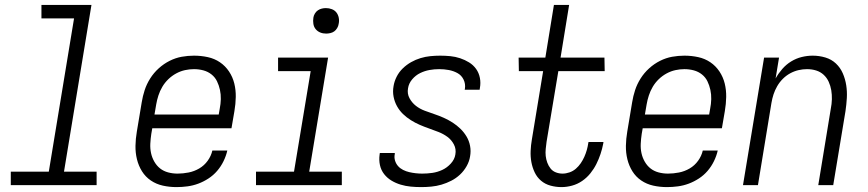

<svg xmlns="http://www.w3.org/2000/svg" viewBox="-20 -755 3540 783"><path d="M374 0H24V-55H179L282 -680H149V-735H353L241 -55H374Z M700 8Q671 8 644 2Q617 -4 595 -19Q573 -34 559 -56.5Q545 -79 538.5 -105.5Q532 -132 532.5 -160.5Q533 -189 538 -218L558 -338Q562 -363 570 -387.5Q578 -412 592.5 -435Q607 -458 627.5 -476.5Q648 -495 672 -507Q696 -519 721 -523.5Q746 -528 771 -528Q800 -528 827.5 -522Q855 -516 877 -501Q899 -486 914 -463.5Q929 -441 935.5 -414.5Q942 -388 941.5 -359.5Q941 -331 936 -302L924 -232H601L597 -209Q594 -189 593 -169Q592 -149 596 -130.5Q600 -112 609.5 -95.5Q619 -79 633 -68Q647 -57 665.5 -52Q684 -47 704 -47Q726 -47 749 -51.5Q772 -56 792.5 -68Q813 -80 827 -99.5Q841 -119 846 -141H907Q902 -119 891.5 -97.5Q881 -76 865.5 -58Q850 -40 830 -27Q810 -14 788.5 -6Q767 2 744.5 5Q722 8 700 8ZM872 -288 876 -311Q880 -331 880.5 -350.5Q881 -370 877 -388.5Q873 -407 865 -423.5Q857 -440 842.5 -451.5Q828 -463 809.5 -468Q791 -473 771 -473Q753 -473 734.5 -469Q716 -465 698.5 -455.5Q681 -446 666.5 -432Q652 -418 642 -401Q632 -384 626 -365.5Q620 -347 617 -329L610 -288Z M1374 0H1024V-55H1179L1247 -465H1114V-520H1318L1241 -55H1374ZM1310 -618Q1297 -618 1286 -622.5Q1275 -627 1267.5 -636Q1260 -645 1258 -657.5Q1256 -670 1258 -683Q1259 -691 1264 -699.5Q1269 -708 1276.5 -713Q1284 -718 1292.5 -720Q1301 -722 1309 -722Q1322 -722 1333.5 -717.5Q1345 -713 1352 -704Q1359 -695 1361.5 -682.5Q1364 -670 1361 -657Q1360 -649 1355 -640.5Q1350 -632 1343 -627Q1336 -622 1327 -620Q1318 -618 1310 -618Z M1698 8Q1676 8 1655 6Q1634 4 1614 -2Q1594 -8 1576.5 -18.5Q1559 -29 1546.5 -45Q1534 -61 1529.5 -81.5Q1525 -102 1528 -124L1529 -131H1590V-127Q1587 -113 1591 -100Q1595 -87 1603.5 -77.5Q1612 -68 1624 -62Q1636 -56 1649 -53Q1662 -50 1675.5 -48.5Q1689 -47 1702 -47Q1723 -47 1743.5 -50Q1764 -53 1783.5 -62Q1803 -71 1818.5 -88Q1834 -105 1837 -125Q1841 -147 1831 -166Q1821 -185 1804.5 -197Q1788 -209 1769 -216.5Q1750 -224 1730 -231Q1710 -238 1691.5 -246Q1673 -254 1655.5 -265Q1638 -276 1623.5 -290Q1609 -304 1599 -322Q1589 -340 1585 -361Q1581 -382 1585 -404Q1588 -423 1597.5 -442Q1607 -461 1622.5 -476Q1638 -491 1656.5 -501.5Q1675 -512 1695 -518Q1715 -524 1735 -526Q1755 -528 1775 -528Q1796 -528 1816.5 -526Q1837 -524 1856.5 -517.5Q1876 -511 1893 -500.5Q1910 -490 1921.5 -474Q1933 -458 1937 -437.5Q1941 -417 1937 -396L1936 -389H1875L1876 -393Q1879 -413 1870.5 -430.5Q1862 -448 1845.5 -457Q1829 -466 1810 -469.5Q1791 -473 1771 -473Q1751 -473 1731.5 -469.5Q1712 -466 1693.5 -457Q1675 -448 1661 -431.5Q1647 -415 1644 -395Q1640 -373 1650 -354.5Q1660 -336 1676 -323.5Q1692 -311 1712 -303.5Q1732 -296 1751.5 -289.5Q1771 -283 1790 -274.5Q1809 -266 1826 -255Q1843 -244 1857.5 -230Q1872 -216 1882.5 -198.5Q1893 -181 1897 -160Q1901 -139 1897 -117Q1894 -97 1883 -77.5Q1872 -58 1856 -43Q1840 -28 1820.5 -18Q1801 -8 1780.5 -2Q1760 4 1739 6Q1718 8 1698 8Z M2270 8Q2247 8 2225 2Q2203 -4 2186.5 -18Q2170 -32 2160.5 -52Q2151 -72 2147 -94Q2143 -116 2144 -139.5Q2145 -163 2149 -186L2195 -465H2096L2095 -520H2204L2239 -735H2301L2266 -520H2445L2446 -465H2257L2209 -177Q2207 -162 2205.5 -147.5Q2204 -133 2205.5 -119Q2207 -105 2212 -91.5Q2217 -78 2225.5 -67.5Q2234 -57 2247 -52Q2260 -47 2274 -47Q2288 -47 2302.5 -52Q2317 -57 2328.5 -67Q2340 -77 2348.5 -89.5Q2357 -102 2363 -115.5Q2369 -129 2373 -143Q2377 -157 2379 -171L2380 -176H2441L2440 -169Q2436 -148 2429 -127Q2422 -106 2412 -86Q2402 -66 2387.5 -48Q2373 -30 2354 -17Q2335 -4 2313 2Q2291 8 2270 8Z M2700 8Q2671 8 2644 2Q2617 -4 2595 -19Q2573 -34 2559 -56.5Q2545 -79 2538.5 -105.5Q2532 -132 2532.5 -160.5Q2533 -189 2538 -218L2558 -338Q2562 -363 2570 -387.5Q2578 -412 2592.5 -435Q2607 -458 2627.5 -476.5Q2648 -495 2672 -507Q2696 -519 2721 -523.5Q2746 -528 2771 -528Q2800 -528 2827.5 -522Q2855 -516 2877 -501Q2899 -486 2914 -463.5Q2929 -441 2935.5 -414.5Q2942 -388 2941.5 -359.5Q2941 -331 2936 -302L2924 -232H2601L2597 -209Q2594 -189 2593 -169Q2592 -149 2596 -130.5Q2600 -112 2609.5 -95.5Q2619 -79 2633 -68Q2647 -57 2665.5 -52Q2684 -47 2704 -47Q2726 -47 2749 -51.5Q2772 -56 2792.5 -68Q2813 -80 2827 -99.5Q2841 -119 2846 -141H2907Q2902 -119 2891.5 -97.5Q2881 -76 2865.5 -58Q2850 -40 2830 -27Q2810 -14 2788.5 -6Q2767 2 2744.5 5Q2722 8 2700 8ZM2872 -288 2876 -311Q2880 -331 2880.5 -350.5Q2881 -370 2877 -388.5Q2873 -407 2865 -423.5Q2857 -440 2842.5 -451.5Q2828 -463 2809.5 -468Q2791 -473 2771 -473Q2753 -473 2734.5 -469Q2716 -465 2698.5 -455.5Q2681 -446 2666.5 -432Q2652 -418 2642 -401Q2632 -384 2626 -365.5Q2620 -347 2617 -329L2610 -288Z M3010 0 3096 -520H3157L3143 -435Q3154 -455 3170 -473.5Q3186 -492 3206.5 -504.5Q3227 -517 3249.5 -522.5Q3272 -528 3294 -528Q3321 -528 3346 -520.5Q3371 -513 3389 -496Q3407 -479 3417 -456Q3427 -433 3431 -407.5Q3435 -382 3433.5 -355.5Q3432 -329 3428 -302L3378 0H3317L3368 -311Q3372 -331 3372.5 -350Q3373 -369 3370 -387Q3367 -405 3359.5 -421.5Q3352 -438 3339 -450Q3326 -462 3308.5 -467.5Q3291 -473 3271 -473Q3254 -473 3236.5 -469Q3219 -465 3202.5 -456Q3186 -447 3172.5 -433.5Q3159 -420 3149.5 -403.5Q3140 -387 3134.5 -370Q3129 -353 3126 -335L3071 0Z"/></svg>

Font: Iosevka Light Oblique
Style: Regular
Weight: 300
Italic angle: -9°
Monospace: yes
Designer: Belleve Invis
Foundry: Belleve Invis
Version: Version 32.5.0; ttfautohint (v1.8.4)